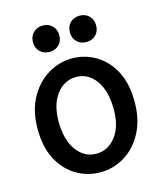

<svg xmlns="http://www.w3.org/2000/svg" viewBox="-111 -812 770 903"><g transform="rotate(-15 274.5 -360.5)"><path d="M267.1 8.8Q204.1 8.8 150.6 -22.7Q97.2 -54.2 64.9 -115Q32.7 -175.8 32.7 -263.7Q32.7 -351.6 66.9 -414.1Q101.1 -476.6 156.2 -510Q211.4 -543.5 274.4 -543.5Q336.9 -543.5 389.9 -512Q442.9 -480.5 474.9 -419.7Q506.8 -358.9 506.8 -271Q506.8 -183.1 473.1 -120.4Q439.5 -57.6 384.8 -24.4Q330.1 8.8 267.1 8.8ZM271 -80.6Q326.2 -80.6 364.5 -128.4Q402.8 -176.3 402.8 -261.7Q402.8 -351.1 366 -402.6Q329.1 -454.1 271 -454.1Q212.9 -454.1 175 -405Q137.2 -356 137.2 -272.5Q137.2 -184.1 174.6 -132.3Q211.9 -80.6 271 -80.6ZM181.6 -600.1Q153.8 -600.1 135.5 -617.9Q117.2 -635.7 117.2 -664.1Q117.2 -692.4 135.5 -710.4Q153.8 -728.5 181.6 -728.5Q209.5 -728.5 227.5 -710.4Q245.6 -692.4 245.6 -664.1Q245.6 -635.7 227.5 -617.9Q209.5 -600.1 181.6 -600.1ZM360.8 -600.1Q333 -600.1 314.9 -617.9Q296.9 -635.7 296.9 -664.1Q296.9 -692.4 314.9 -710.4Q333 -728.5 360.8 -728.5Q389.2 -728.5 407 -710.4Q424.8 -692.4 424.8 -664.1Q424.8 -635.7 407 -617.9Q389.2 -600.1 360.8 -600.1Z"/></g></svg>

Font: Harmattan
Style: Bold
Weight: 700
Designer: George W. Nuss III and SIL International
Foundry: SIL International
Version: Version 4.000